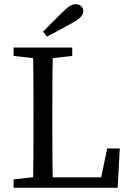

<svg xmlns="http://www.w3.org/2000/svg" viewBox="-20 -897 637 917"><path d="M45 0H185V-55H175L45 -40V0ZM137 0H233C230 -101 230 -205 230 -290V-360C230 -463 230 -567 233 -670H137C140 -569 140 -465 140 -360V-310C140 -207 140 -103 137 0ZM185 0H542L552 -188H492L457 -21L493 -50H185V0ZM45 -630 175 -615H195L325 -630V-670H45V-630ZM186 -746 204 -722C245 -743 287 -766 328 -789C365 -810 378 -826 378 -844C378 -864 361 -877 341 -877C324 -877 307 -867 279 -839C248 -809 217 -778 186 -746Z"/></svg>

Font: Source Serif Variable
Style: Regular
Weight: 389
Designer: Frank Grießhammer
Foundry: Adobe Systems Incorporated
Version: Version 3.001;hotconv 1.0.111;makeotfexe 2.5.65597